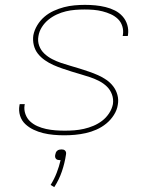

<svg xmlns="http://www.w3.org/2000/svg" viewBox="-20 -548 640 789"><path d="M244 8Q222 8 200 6Q178 4 157.5 -1Q137 -6 118 -15Q99 -24 84 -38Q69 -52 62.5 -72.5Q56 -93 60 -115L61 -120H82L81 -116Q78 -97 84.5 -79Q91 -61 104 -49Q117 -37 134 -29.5Q151 -22 169.5 -18Q188 -14 207.5 -12.5Q227 -11 246 -11Q266 -11 285.5 -12.5Q305 -14 325 -18.5Q345 -23 364 -31Q383 -39 399.5 -51.5Q416 -64 428 -82Q440 -100 444 -120Q447 -141 440 -160Q433 -179 419 -192.5Q405 -206 387.5 -215Q370 -224 351 -230.5Q332 -237 312.5 -242.5Q293 -248 274 -254Q255 -260 236 -266.5Q217 -273 199 -281Q181 -289 164.5 -300.5Q148 -312 136 -327Q124 -342 119 -362Q114 -382 117 -403Q121 -424 133 -444Q145 -464 162.5 -479Q180 -494 201 -503.5Q222 -513 243 -518.5Q264 -524 286 -526Q308 -528 329 -528Q351 -528 372 -526Q393 -524 413.5 -519Q434 -514 452 -505Q470 -496 483.5 -481Q497 -466 503 -446Q509 -426 506 -405L505 -400H484L485 -404Q488 -423 482.5 -440.5Q477 -458 464.5 -470Q452 -482 435.5 -489.5Q419 -497 401 -501.5Q383 -506 365 -507.5Q347 -509 328 -509Q309 -509 289.5 -507.5Q270 -506 251 -501.5Q232 -497 213.5 -488.5Q195 -480 179 -467Q163 -454 152 -436.5Q141 -419 138 -400Q134 -379 141 -360Q148 -341 162.5 -327.5Q177 -314 194.5 -305Q212 -296 231 -289.5Q250 -283 269.5 -277.5Q289 -272 308 -266Q327 -260 346 -253.5Q365 -247 383 -239Q401 -231 417 -220Q433 -209 445 -193.5Q457 -178 462.5 -158Q468 -138 464 -117Q461 -96 448 -75.5Q435 -55 416.5 -40Q398 -25 376.5 -15.5Q355 -6 332.5 -1Q310 4 288 6Q266 8 244 8ZM203 221 188 212Q203 188 213 162Q223 136 229 110H226Q222 110 217.5 109Q213 108 210 104.5Q207 101 206.5 96.5Q206 92 207 88Q208 83 209.5 79Q211 75 215 71.5Q219 68 224 67Q229 66 233 66Q237 66 241 67Q245 68 248 71.5Q251 75 251.5 79Q252 83 251 88Q246 122 234.5 156Q223 190 203 221Z"/></svg>

Font: Iosevka Thin Extended
Style: Italic
Weight: 100
Width: 7
Italic angle: -9°
Monospace: yes
Designer: Belleve Invis
Foundry: Belleve Invis
Version: Version 32.5.0; ttfautohint (v1.8.4)